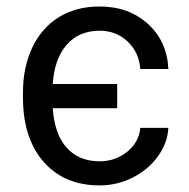

<svg xmlns="http://www.w3.org/2000/svg" viewBox="-20 -558 578 588"><path d="M285.2 -64Q333.5 -64 369.6 -93.3Q405.8 -122.6 409.7 -166.5H495.6Q493.2 -120.6 463.9 -79.6Q434.6 -38.6 386.7 -14.4Q338.9 9.8 285.2 9.8Q176.8 9.8 113.5 -62.5Q50.3 -134.8 50.3 -259.8V-274.4Q50.3 -352.1 78.9 -412.4Q107.4 -472.7 160.2 -505.4Q212.9 -538.1 285.2 -538.1Q374 -538.1 432.9 -484.9Q491.7 -431.6 495.6 -346.7H409.7Q405.8 -397.9 370.8 -430.9Q335.9 -463.9 285.2 -463.9Q221.7 -463.9 184.1 -420.7Q146.5 -377.4 141.6 -300.8H338.9V-226.6H141.6Q146.5 -148.4 183.8 -106.2Q221.2 -64 285.2 -64Z"/></svg>

Font: Roboto-o
Style: o-Regular
Weight: 400
Designer: Google
Version: Version 2.134; 2016; ttfautohint (v1.6)